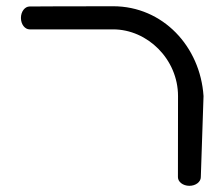

<svg xmlns="http://www.w3.org/2000/svg" viewBox="-20 -601 726 621"><path d="M555.5 -28C555.5 -13 571.6 0 592.5 0C613.4 0 629.5 -13 629.5 -28L638.3 -290.3C627.8 -450.1 507.2 -580.8 345.7 -580.8C184.2 -580.8 75.7 -580 75.7 -580C60.7 -580 47.7 -563.9 47.7 -543C47.7 -522.1 60.7 -506 75.7 -506C75.7 -506 234.2 -506 345.7 -506C457.2 -506 555.8 -409.2 555.8 -290.3C555.8 -171.4 555.5 -28 555.5 -28Z"/></svg>

Font: Hi.
Style: Regular
Weight: 400
Designer: Mew Too, Robert Jablonski
Foundry: Cannot Into Space Fonts
Version: Version 1.996